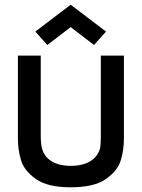

<svg xmlns="http://www.w3.org/2000/svg" viewBox="-20 -786 602 815"><path d="M56 0ZM506 -199V-550H408V-204Q408 -178 405 -157Q395 -121 363 -101.5Q331 -82 280 -82Q231 -82 199 -101.5Q167 -121 158 -157Q153 -180 153 -204V-550H56V-199Q56 -149 69.5 -105Q83 -61 132.5 -26Q182 9 280 9Q380 9 429.5 -26Q479 -61 492.5 -105Q506 -149 506 -199ZM130 -652 181 -595 280 -671 379 -595 430 -652 280 -766Z"/></svg>

Font: Cambay Devanagari
Style: Regular
Weight: 700
Designer: Pooja Saxena
Foundry: Pooja Saxena
Version: Version 1.095;PS 001.095;hotconv 1.0.70;makeotf.lib2.5.58329